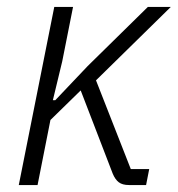

<svg xmlns="http://www.w3.org/2000/svg" viewBox="-20 -532 511 552"><path d="M136 -512H190L159 -356L132 -244H139L232 -342L405 -512H471L256 -301L356 -46H409L400 0H351Q332 0 321.5 -8Q311 -16 304 -33L212 -272L125 -187L88 0H34Z"/></svg>

Font: IBM Plex Sans Cond Light
Style: Italic
Weight: 300
Width: 3
Italic angle: -11°
Designer: Mike Abbink, Paul van der Laan, Pieter van Rosmalen
Foundry: Bold Monday
Version: Version 1.3